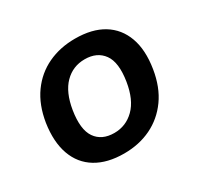

<svg xmlns="http://www.w3.org/2000/svg" viewBox="-118 -659 842 812"><g transform="rotate(-30 303.0 -252.5)"><path d="M273 10Q191 10 136.5 -23Q82 -56 59.5 -118.5Q37 -181 50 -268Q63 -349 102.5 -404Q142 -459 201.5 -487Q261 -515 334 -515Q417 -515 471 -482Q525 -449 547.5 -387Q570 -325 556 -238Q543 -157 503.5 -102Q464 -47 405 -18.5Q346 10 273 10ZM280 -86Q337 -86 378 -126.5Q419 -167 432 -248Q446 -336 416 -377.5Q386 -419 326 -419Q268 -419 228 -378.5Q188 -338 175 -258Q161 -170 190 -128Q219 -86 280 -86Z"/></g></svg>

Font: Mulish ExtraLight
Style: Italic
Weight: 200
Italic angle: -9°
Designer: Vernon Adams
Foundry: Vernon Adams
Version: Version 3.603